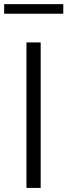

<svg xmlns="http://www.w3.org/2000/svg" viewBox="-40 -917 328 937"><path d="M89.1 0V-710H158.5V0ZM-19.7 -850V-896.8H268.8V-850Z"/></svg>

Font: Raleway Thin
Style: Regular
Weight: 100
Designer: Matt McInerney, Pablo Impallari, Rodrigo Fuenzalida
Foundry: Matt McInerney, Pablo Impallari, Rodrigo Fuenzalida
Version: Version 4.026